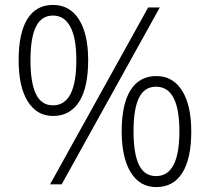

<svg xmlns="http://www.w3.org/2000/svg" viewBox="-20 -744 847 775"><path d="M103 -501Q103 -410.2 125 -364.5Q147 -318.8 193.8 -318.8Q288.1 -318.8 288.1 -501Q288.1 -590.8 263.9 -636Q239.7 -681.2 193.8 -681.2Q147 -681.2 125 -636Q103 -590.8 103 -501ZM335.9 -501Q335.9 -390.6 299.3 -333.3Q262.7 -275.9 193.8 -275.9Q128.9 -275.9 92 -334.7Q55.2 -393.6 55.2 -501Q55.2 -609.9 90.3 -667Q125.5 -724.1 193.8 -724.1Q261.7 -724.1 298.8 -665.3Q335.9 -606.4 335.9 -501ZM519 -213.9Q519 -123.5 541 -78.4Q563 -33.2 609.9 -33.2Q704.1 -33.2 704.1 -213.9Q704.1 -394 609.9 -394Q563 -394 541 -349.4Q519 -304.7 519 -213.9ZM752 -213.9Q752 -103.5 715.8 -46.1Q679.7 11.2 610.8 11.2Q544.4 11.2 507.8 -48.1Q471.2 -107.4 471.2 -213.9Q471.2 -323.7 507.1 -380.4Q543 -437 610.8 -437Q677.7 -437 714.8 -378.4Q752 -319.8 752 -213.9ZM625 -713.9 229 0H182.1L578.1 -713.9Z"/></svg>

Font: Zoram GWeb Light
Style: Regular
Weight: 300
Foundry: Ascender Corporation
Version: Version 1.000